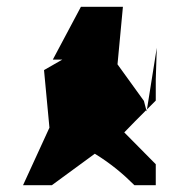

<svg xmlns="http://www.w3.org/2000/svg" viewBox="-20 -735 531 567"><path d="M48 -188H133L260 -281C309 -251 346 -219 377 -188H440V-250L347 -344C368 -366 390 -388 412 -410L405 -437L327 -545L343 -715H219L136 -559H164L110 -528L126 -358ZM412 -410 414 -412 413 -406ZM414 -412 440 -438V-500L443 -594Z"/></svg>

Font: bitstorm
Style: suext
Weight: 400
Version: Version 0.2